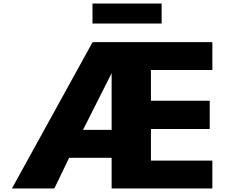

<svg xmlns="http://www.w3.org/2000/svg" viewBox="-20 -1067 1295 1094"><path d="M453 -327 616 -650V-327ZM616 6 617 7H1189L1190 6V-151L1189 -152H840V-332H1174L1175 -333V-492L1174 -493H840V-668H1189L1190 -669V-826L1189 -827H509L506 -824L48 7H288L291 4L374 -168H616ZM507 -934 508 -933H900L901 -934V-1046L900 -1047H508L507 -1046Z"/></svg>

Font: Hussar Woodtype
Style: SeBd
Weight: 900
Foundry: Cannot Into Space Fonts
Version: Version 1.07